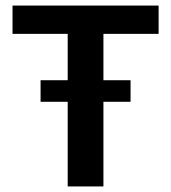

<svg xmlns="http://www.w3.org/2000/svg" viewBox="-20 -670 615 690"><path d="M351.7 0V-304.2H449.2V-381.7H351.7V-548.3H550V-650H25V-548.3H223.3V-381.7H125.8V-304.2H223.3V0Z"/></svg>

Font: Familjen Grotesk SemiBold
Style: Regular
Weight: 600
Designer: Anders Wikstroem, Jonas Baeckman, Matilda Gysing, Kristian Moeller
Foundry: Familjen STHLM AB
Version: Version 2.000